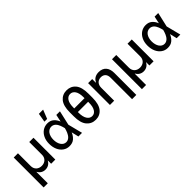

<svg xmlns="http://www.w3.org/2000/svg" viewBox="172 -1983 3394 3394"><g transform="rotate(-45 1869.0 -286.0)"><path d="M71.4 -545.5H177.6V-226.2Q177.6 -195 188 -169.6Q198.5 -144.2 217.2 -126.4Q235.8 -108.7 261.7 -99.1Q287.6 -89.5 318.5 -89.5Q349.4 -89.5 375.2 -99.1Q400.9 -108.7 419.7 -126.6Q438.6 -144.5 449 -169.7Q459.5 -195 459.5 -226.2V-545.5H565.7V0H461.3V-79.9H457Q447.1 -59.7 432.4 -44Q417.6 -28.4 399.7 -17.8Q381.7 -7.1 361.2 -1.8Q340.6 3.6 318.5 3.6Q273.8 3.6 237.4 -17.8Q201 -39.1 179.7 -79.9H175.4V202.4H71.4Z M684.7 -272.7Q684.7 -356.9 714.8 -418.3Q729.8 -449.9 750.9 -474.8Q772 -499.6 797.9 -517Q823.9 -534.4 854.2 -543.5Q884.6 -552.6 918 -552.6Q990.1 -552.6 1035.9 -513.1Q1081.7 -473.7 1106.5 -410.5H1107.6L1136.4 -545.5H1226.9L1164.8 -272.7L1234 0H1143.1L1111.5 -133.2H1109.7Q1083.8 -70 1036.2 -29.1Q1009.6 -6.4 978.7 2.5Q947.8 11.4 913.4 11.4Q878.9 11.4 849.3 2Q819.6 -7.5 793.7 -25.9Q768.1 -44 747.9 -69.4Q727.6 -94.8 713.6 -126.2Q699.6 -157.7 692.1 -194.6Q684.7 -231.5 684.7 -272.7ZM920.8 -79.9Q945 -79.9 964.7 -88.8Q984.4 -97.7 1000.2 -112.6Q1016 -127.5 1028.2 -146.8Q1040.5 -166.2 1049.9 -187.5Q1059.3 -208.8 1066.1 -230.5Q1072.8 -252.1 1077.8 -271.3L1078.1 -272.7L1077.8 -274.1Q1072.8 -294 1066.6 -315.5Q1060.4 -337 1051.8 -358Q1043.3 -378.9 1031.8 -397.9Q1020.2 -416.9 1005.1 -431.1Q990.1 -445.3 970.5 -453.8Q951 -462.4 926.1 -462.4Q895.6 -462.4 870.4 -448.3Q845.2 -434.3 827.2 -409.1Q809.3 -383.9 799.4 -348.9Q789.4 -313.9 789.4 -272Q789.4 -230.8 798.8 -195.7Q808.2 -160.5 825.6 -134.8Q843 -109 867.2 -94.5Q891.3 -79.9 920.8 -79.9ZM903.4 -610.1 932.2 -777H1037.6L971.9 -610.1Z M1401.3 -649.5Q1465.9 -725.9 1570.3 -725.9Q1676.1 -725.9 1740.1 -649.5Q1804 -573.5 1804 -409.8V-310.4Q1804 -146.7 1740.4 -68.2Q1677.2 9.9 1571.7 9.9Q1467 9.9 1401.6 -68.2Q1336.3 -146 1337 -310.4V-409.8Q1336.6 -570.7 1401.3 -649.5ZM1441.8 -402.3H1698.2V-427.2Q1698.2 -530.2 1663 -582.7Q1627.8 -635.3 1570.3 -635.3Q1513.1 -635.3 1477.3 -582.4Q1441.8 -529.8 1441.8 -427.2ZM1441.8 -312.1V-293.3Q1441.8 -191.4 1478 -136Q1513.8 -81 1571.7 -81Q1629.3 -81 1663.7 -135.3Q1698.2 -188.9 1698.2 -293.3V-312.1Z M1931.1 0V-545.5H2033V-456.7H2039.8Q2049.4 -478.7 2064.1 -496.3Q2078.8 -513.8 2099.1 -526.5Q2119.3 -539.1 2144.7 -545.8Q2170.1 -552.6 2200.6 -552.6Q2248.2 -552.6 2283.2 -537.3Q2318.2 -522 2341.1 -494.7Q2364 -467.3 2375.2 -429.7Q2386.4 -392 2386.4 -346.9V204.5H2280.2V-334.2Q2280.2 -364 2272.4 -387.4Q2264.6 -410.9 2249.6 -427Q2234.7 -443.2 2213.2 -451.9Q2191.8 -460.6 2164.4 -460.6Q2133.9 -460.6 2110.1 -450.3Q2086.3 -440 2070.1 -421.7Q2054 -403.4 2045.6 -378.4Q2037.3 -353.3 2037.3 -323.9V0Z M2528.4 -545.5H2634.6V-226.2Q2634.6 -195 2645.1 -169.6Q2655.5 -144.2 2674.2 -126.4Q2692.8 -108.7 2718.8 -99.1Q2744.7 -89.5 2775.6 -89.5Q2806.5 -89.5 2832.2 -99.1Q2858 -108.7 2876.8 -126.6Q2895.6 -144.5 2906.1 -169.7Q2916.5 -195 2916.5 -226.2V-545.5H3022.7V0H2918.3V-79.9H2914.1Q2904.1 -59.7 2889.4 -44Q2874.6 -28.4 2856.7 -17.8Q2838.8 -7.1 2818.2 -1.8Q2797.6 3.6 2775.6 3.6Q2730.8 3.6 2694.4 -17.8Q2658 -39.1 2636.7 -79.9H2632.5V202.4H2528.4Z M3171.9 -418.3Q3186.8 -449.9 3207.9 -474.8Q3229 -499.6 3255 -517Q3280.9 -534.4 3311.3 -543.5Q3341.6 -552.6 3375 -552.6Q3447.1 -552.6 3492.9 -513.1Q3538.7 -473.7 3563.6 -410.5H3564.6L3593.4 -545.5H3683.9L3621.8 -272.7L3691.1 0H3600.1L3568.5 -133.2H3566.8Q3540.8 -70 3493.3 -29.1Q3466.6 -6.4 3435.7 2.5Q3404.8 11.4 3370.4 11.4Q3335.9 11.4 3306.3 2Q3276.6 -7.5 3250.7 -25.9Q3225.1 -44 3204.9 -69.4Q3184.7 -94.8 3170.6 -126.2Q3156.6 -157.7 3149.1 -194.6Q3141.7 -231.5 3141.7 -272.7Q3141.7 -356.9 3171.9 -418.3ZM3377.8 -79.9Q3402 -79.9 3421.7 -88.8Q3441.4 -97.7 3457.2 -112.6Q3473 -127.5 3485.3 -146.8Q3497.5 -166.2 3506.9 -187.5Q3516.3 -208.8 3523.1 -230.5Q3529.8 -252.1 3534.8 -271.3L3535.2 -272.7L3534.8 -274.1Q3529.8 -294 3523.6 -315.5Q3517.4 -337 3508.9 -358Q3500.4 -378.9 3488.8 -397.9Q3477.3 -416.9 3462.2 -431.1Q3447.1 -445.3 3427.6 -453.8Q3408 -462.4 3383.2 -462.4Q3352.6 -462.4 3327.4 -448.3Q3302.2 -434.3 3284.3 -409.1Q3266.3 -383.9 3256.4 -348.9Q3246.4 -313.9 3246.4 -272Q3246.4 -230.8 3255.9 -195.7Q3265.3 -160.5 3282.7 -134.8Q3300.1 -109 3324.2 -94.5Q3348.4 -79.9 3377.8 -79.9Z"/></g></svg>

Font: Inter P Medium
Style: Regular
Weight: 500
Designer: Rasmus Andersson
Foundry: rsms
Version: Version 3.018;git-588b23468